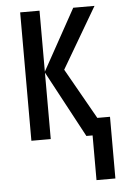

<svg xmlns="http://www.w3.org/2000/svg" viewBox="-52 -575 511 800"><g transform="rotate(-5 203.0 -175.0)"><path d="M319 187V0H293L144 -278V0H63V-537H144V-282L285 -537H374L225 -283L345 -71H398V187Z"/></g></svg>

Font: Noto Sans Display Condensed
Style: Regular
Weight: 400
Width: 3
Designer: Monotype Design Team
Foundry: Monotype Imaging Inc.
Version: Version 1.900